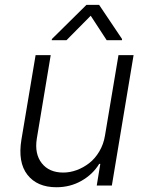

<svg xmlns="http://www.w3.org/2000/svg" viewBox="-20 -776 617 803"><path d="M419 -208.5 475.5 -545.5H538.7L447.8 0H384.6L399.5 -90.6H394.9Q368.3 -46.9 321 -19.9Q273.8 7.1 215.9 7.1Q135.3 7.1 94.6 -45.1Q54 -97.3 69.6 -192.1L128.9 -545.5H192.1L133.9 -196Q123.9 -132.5 154.7 -93.4Q185.4 -54.3 244.7 -54.3Q272.7 -54.3 300.8 -64.6Q328.8 -74.9 353.2 -93.8Q377.5 -112.6 395.2 -142.4Q413 -172.2 419 -208.5ZM258.2 -608H196.4L197.1 -612.9L341.6 -755.7H394.5L490.4 -612.9L490.1 -608H426.1L359.4 -710.2Z"/></svg>

Font: Karasuma Gothic
Style: Light Italic
Weight: 300
Italic angle: 9.39998°
Designer: Rasmus Andersson / Ryoko Nishizuka
Foundry: rsms
Version: Version 1.00